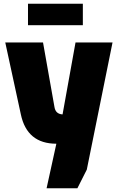

<svg xmlns="http://www.w3.org/2000/svg" viewBox="-20 -765 627 1022"><path d="M280 0Q124 0 91 -156L8 -539H209L270 -195Q276 -158 313 -156L382 -539H579L442 138L392 237H228ZM129 -745H421V-631H129Z"/></svg>

Font: Exo Black
Style: Regular
Weight: 900
Designer: Natanael Gama
Foundry: Natanael Gama
Version: Version 1.500; ttfautohint (v1.6)